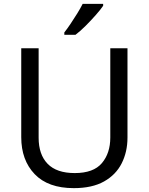

<svg xmlns="http://www.w3.org/2000/svg" viewBox="-20 -964 771 994"><path d="M640 -252Q640 -178 610 -118.5Q580 -59 518.5 -24.5Q457 10 362 10Q229 10 159.5 -62.5Q90 -135 90 -254V-714H180V-251Q180 -164 226.5 -116Q273 -68 367 -68Q464 -68 507.5 -119.5Q551 -171 551 -252V-714H640ZM514 -934Q502 -916 477 -887.5Q452 -859 423.5 -830.5Q395 -802 371 -784H313V-796Q328 -815 345.5 -841Q363 -867 380 -894.5Q397 -922 408 -944H514Z"/></svg>

Font: Noto Sans Buhid
Style: Regular
Weight: 400
Designer: Monotype Design Team
Foundry: Monotype Imaging Inc.
Version: Version 2.001